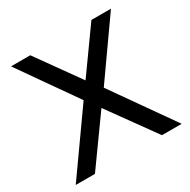

<svg xmlns="http://www.w3.org/2000/svg" viewBox="-158 -847 983 995"><g transform="rotate(-30 334.0 -350.0)"><path d="M17 0 272 -360 34 -700H149L332 -444L515 -700H632L395 -364L651 0H533L332 -279L132 0Z"/></g></svg>

Font: Montserrat Medium
Style: Regular
Weight: 500
Designer: Julieta Ulanovsky
Foundry: Julieta Ulanovsky
Version: Version 9.000; ttfautohint (v1.8.4.7-5d5b)